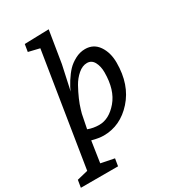

<svg xmlns="http://www.w3.org/2000/svg" viewBox="-280 -896 1128 1252"><g transform="rotate(-30 284.0 -270.0)"><path d="M288 -770 249 -530 209 -346Q219 -373 243.5 -411.5Q268 -450 292 -475.5Q316 -501 352.5 -520.5Q389 -540 428 -540Q492 -540 527.5 -488Q563 -436 563 -360Q563 -195 471 -92.5Q379 10 253 10Q218 10 166 -4L142 155L242 175L233 230H-47L-38 175L44 155L179 -690L96 -710L105 -765ZM200 -185 179 -80Q218 -65 263 -65Q337 -65 400 -139Q463 -213 463 -345Q463 -391 445.5 -423Q428 -455 393.5 -455Q359 -455 326.5 -427Q294 -399 272 -360Q227 -278 208 -213Z"/></g></svg>

Font: Bitter
Style: Italic
Weight: 400
Italic angle: -9°
Designer: Sol Matas
Foundry: Sol Matas
Version: Version 1.001